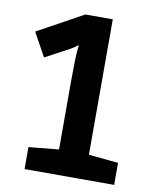

<svg xmlns="http://www.w3.org/2000/svg" viewBox="-81 -778 692 842"><g transform="rotate(10 265.0 -357.0)"><path d="M86 0V-98L220 -111V-419Q220 -469 221 -506Q222 -543 226 -577Q209 -564 192.5 -554.5Q176 -545 160 -537L85 -497L27 -602L231 -714H353V-111L485 -98V0Z"/></g></svg>

Font: Noto Sans Mono Condensed
Style: Bold
Weight: 700
Width: 3
Designer: Monotype Design Team
Foundry: Monotype Imaging Inc.
Version: Version 2.014